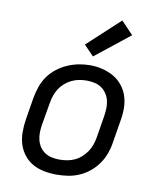

<svg xmlns="http://www.w3.org/2000/svg" viewBox="-87 -850 774 928"><g transform="rotate(10 300.0 -386.5)"><path d="M253 8Q222 8 191.5 2Q161 -4 135.5 -18.5Q110 -33 92 -56.5Q74 -80 65.5 -108Q57 -136 57 -167.5Q57 -199 62 -230L80 -340Q85 -367 94.5 -394.5Q104 -422 121 -446Q138 -470 162 -488.5Q186 -507 212.5 -518.5Q239 -530 267 -535.5Q295 -541 323 -541Q354 -541 384 -533.5Q414 -526 439 -511.5Q464 -497 482.5 -474Q501 -451 510 -422.5Q519 -394 519 -362.5Q519 -331 513 -300L495 -190Q491 -163 481 -136Q471 -109 454 -85Q437 -61 413.5 -42Q390 -23 363 -11.5Q336 0 308 4Q280 8 253 8ZM254 -66Q273 -66 291.5 -69Q310 -72 328 -80Q346 -88 361 -101.5Q376 -115 387 -131Q398 -147 404.5 -165.5Q411 -184 414 -202L432 -312Q435 -332 435.5 -351Q436 -370 431.5 -388Q427 -406 416.5 -421.5Q406 -437 391 -447Q376 -457 357 -461Q338 -465 319 -465Q300 -465 281.5 -461.5Q263 -458 245.5 -449.5Q228 -441 213 -428Q198 -415 187.5 -398.5Q177 -382 171 -364Q165 -346 162 -328L143 -218Q140 -199 139.5 -179.5Q139 -160 143.5 -142Q148 -124 158 -109Q168 -94 183 -84Q198 -74 216.5 -70Q235 -66 254 -66ZM328 -585 280 -635 438 -781 497 -719Z"/></g></svg>

Font: Iosevka Curly Extended
Style: Italic
Weight: 400
Width: 7
Italic angle: -9°
Monospace: yes
Designer: Belleve Invis
Foundry: Belleve Invis
Version: Version 11.1.0; ttfautohint (v1.8.3)